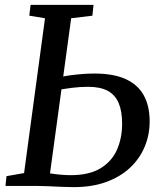

<svg xmlns="http://www.w3.org/2000/svg" viewBox="-20 -763 662 788"><path d="M282.7 5Q261.2 5 232.7 3.8Q204.2 2.5 176.2 1.2Q148.1 0 127 0H2.4L6.7 -40L78.8 -52.7L164.7 -688.1L100.2 -698.7L105.5 -743H363.8L359.2 -698.6L272.1 -688.1L185.2 -51.5Q204.1 -48.3 227.2 -46.2Q250.4 -44.1 270.5 -44.1Q345.6 -44.1 392 -72Q438.4 -99.9 459.8 -147.9Q481.2 -195.9 481.2 -256.1Q481.2 -306.1 467.2 -339.6Q453.2 -373.1 422.7 -389.9Q392.2 -406.7 341.8 -406.7Q308.2 -406.7 275.5 -402.6Q242.9 -398.4 221.2 -394.8L227.1 -446.3Q244.3 -450.8 268.3 -454Q292.2 -457.2 318.2 -459.2Q344.2 -461.2 367.6 -461.2Q445 -461.2 495.1 -438.7Q545.3 -416.1 569.7 -372.4Q594.2 -328.6 594.2 -264.6Q594.2 -209.8 573.9 -161Q553.6 -112.2 514 -74.9Q474.4 -37.6 416.3 -16.3Q358.3 5 282.7 5Z"/></svg>

Font: Merriweather 7pt Light
Style: Italic
Weight: 300
Italic angle: -7.8°
Designer: Eben Sorkin
Foundry: Eben Sorkin
Version: Version 2.200;gftools[0.9.31]